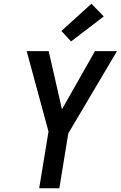

<svg xmlns="http://www.w3.org/2000/svg" viewBox="-20 -1009 647 1029"><path d="M190 0 240 -304 123 -735H241L312 -423L489 -735H607L346 -294L298 0ZM361 -787 309 -843 470 -989 536 -921Z"/></svg>

Font: Iosevka SmBd Ex Obl
Style: Regular
Weight: 600
Width: 7
Italic angle: -9°
Monospace: yes
Designer: Belleve Invis
Foundry: Belleve Invis
Version: Version 32.5.0; ttfautohint (v1.8.4)